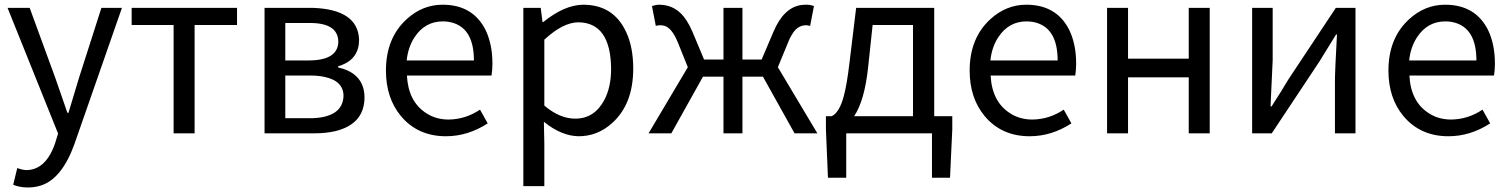

<svg xmlns="http://www.w3.org/2000/svg" viewBox="-20 -577 6532 831"><path d="M100.6 234.4Q65.4 234.4 37.1 222.7L54.7 150.4Q79.1 159.2 95.7 159.2Q179.7 157.2 218.8 42L231.4 1L12.7 -543H108.4L218.8 -241.2Q227.5 -214.8 248 -157.2Q264.6 -110.4 271.5 -88.9H276.4Q312.5 -210 322.3 -241.2L418.9 -543H507.8L302.7 44.9Q249 195.3 158.2 225.6Q130.9 234.4 100.6 234.4Z M731.4 0V-468.8H549.8V-543H1005.9V-468.8H822.3V0Z M1125 0V-543H1334Q1529.3 -536.1 1534.2 -405.3Q1534.2 -324.2 1458 -294.9Q1450.2 -292 1443.4 -290V-285.2Q1539.1 -263.7 1554.7 -185.5Q1557.6 -171.9 1557.6 -156.2Q1557.6 -39.1 1428.7 -8.8Q1388.7 0 1341.8 0ZM1214.8 -315.4H1318.4Q1443.4 -316.4 1444.3 -397.5Q1442.4 -476.6 1324.2 -477.5H1214.8ZM1214.8 -65.4H1332Q1462.9 -70.3 1466.8 -161.1Q1466.8 -226.6 1384.8 -244.1Q1358.4 -250 1326.2 -250H1214.8Z M1910.2 12.7Q1788.1 12.7 1714.8 -75.2Q1650.4 -153.3 1650.4 -271.5Q1650.4 -412.1 1740.2 -494.1Q1808.6 -556.6 1895.5 -556.6Q2027.3 -556.6 2082 -446.3Q2111.3 -384.8 2111.3 -301.8Q2111.3 -275.4 2107.4 -250H1741.2Q1747.1 -136.7 1825.2 -86.9Q1867.2 -59.6 1921.9 -59.6Q1995.1 -60.5 2057.6 -102.5L2090.8 -43Q2004.9 12.7 1910.2 12.7ZM1740.2 -315.4H2031.2Q2031.2 -451.2 1939.5 -478.5Q1918.9 -484.4 1896.5 -484.4Q1819.3 -484.4 1774.4 -416Q1746.1 -373 1740.2 -315.4Z M2245.1 228.5V-543H2320.3L2328.1 -481.4H2331.1Q2422.9 -555.7 2503.9 -556.6Q2634.8 -556.6 2689.5 -439.5Q2720.7 -374 2720.7 -280.3Q2720.7 -125 2627.9 -43Q2565.4 12.7 2484.4 12.7Q2410.2 11.7 2334 -49.8L2335.9 44.9V228.5ZM2469.7 -63.5Q2552.7 -63.5 2595.7 -144.5Q2625 -200.2 2625 -279.3Q2623 -479.5 2482.4 -480.5Q2416 -479.5 2335.9 -405.3V-120.1Q2402.3 -63.5 2469.7 -63.5Z M3346.7 -286.1 3517.6 0H3418.9L3282.2 -245.1H3193.4V0H3111.3V-245.1H3022.5L2885.7 0H2787.1L2957 -286.1L2914.1 -392.6Q2887.7 -458 2853.5 -465.8Q2845.7 -467.8 2835.9 -467.8Q2827.1 -467.8 2818.4 -464.8L2801.8 -550.8Q2819.3 -556.6 2833 -556.6Q2908.2 -556.6 2952.1 -487.3Q2965.8 -465.8 2976.6 -440.4L3027.3 -319.3H3111.3V-543H3193.4V-319.3H3276.4L3328.1 -440.4Q3371.1 -542 3444.3 -554.7Q3457 -556.6 3470.7 -556.6Q3487.3 -556.6 3502.9 -550.8L3486.3 -464.8Q3475.6 -467.8 3468.8 -467.8Q3429.7 -467.8 3406.2 -424.8Q3397.5 -411.1 3390.6 -392.6Z M3756.8 -468.8 3737.3 -285.2Q3721.7 -140.6 3676.8 -74.2H3931.6V-468.8ZM4023.4 -74.2H4101.6V-16.6L4091.8 192.4H4013.7V0H3642.6V192.4H3563.5L3554.7 -16.6V-74.2H3580.1Q3613.3 -90.8 3631.8 -160.2Q3645.5 -210.9 3656.2 -301.8L3685.5 -543H4023.4Z M4436.5 12.7Q4314.5 12.7 4241.2 -75.2Q4176.8 -153.3 4176.8 -271.5Q4176.8 -412.1 4266.6 -494.1Q4335 -556.6 4421.9 -556.6Q4553.7 -556.6 4608.4 -446.3Q4637.7 -384.8 4637.7 -301.8Q4637.7 -275.4 4633.8 -250H4267.6Q4273.4 -136.7 4351.6 -86.9Q4393.6 -59.6 4448.2 -59.6Q4521.5 -60.5 4584 -102.5L4617.2 -43Q4531.2 12.7 4436.5 12.7ZM4266.6 -315.4H4557.6Q4557.6 -451.2 4465.8 -478.5Q4445.3 -484.4 4422.9 -484.4Q4345.7 -484.4 4300.8 -416Q4272.5 -373 4266.6 -315.4Z M4771.5 0V-543H4862.3V-323.2H5125V-543H5215.8V0H5125V-242.2H4862.3V0Z M5399.4 0V-543H5488.3V-316.4Q5488.3 -310.5 5479.5 -127Q5479.5 -121.1 5479.5 -116.2H5483.4Q5526.4 -182.6 5555.7 -232.4L5761.7 -543H5846.7V0H5757.8V-226.6Q5757.8 -268.6 5766.6 -427.7H5762.7Q5710.9 -344.7 5690.4 -310.5L5484.4 0Z M6249 12.7Q6127 12.7 6053.7 -75.2Q5989.3 -153.3 5989.3 -271.5Q5989.3 -412.1 6079.1 -494.1Q6147.5 -556.6 6234.4 -556.6Q6366.2 -556.6 6420.9 -446.3Q6450.2 -384.8 6450.2 -301.8Q6450.2 -275.4 6446.3 -250H6080.1Q6085.9 -136.7 6164.1 -86.9Q6206.1 -59.6 6260.7 -59.6Q6334 -60.5 6396.5 -102.5L6429.7 -43Q6343.8 12.7 6249 12.7ZM6079.1 -315.4H6370.1Q6370.1 -451.2 6278.3 -478.5Q6257.8 -484.4 6235.4 -484.4Q6158.2 -484.4 6113.3 -416Q6085 -373 6079.1 -315.4Z"/></svg>

Font: Taipei Sans TC Beta
Style: Regular
Weight: 400
Designer: JT Foundry
Foundry: JT Foundry
Version: Version 1.000